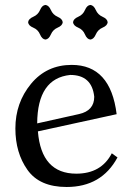

<svg xmlns="http://www.w3.org/2000/svg" viewBox="-20 -744 541 774"><path d="M248.5 9.8Q139.6 9.8 90.8 -59.1Q42 -127.9 42 -226.1Q42 -329.6 105 -406Q168 -482.4 269 -482.4Q425.8 -482.4 450.2 -283.7L132.8 -214.4Q146.5 -43.9 287.6 -43.9Q388.2 -43.9 430.7 -126L453.6 -109.4Q389.6 9.8 248.5 9.8ZM129.9 -246.6 298.8 -284.2Q359.9 -297.9 359.9 -354Q350.6 -441.9 263.2 -441.9Q130.9 -428.2 129.9 -246.6ZM344.2 -584.5Q330.6 -585.9 322.5 -605.2Q314.5 -624.5 295.2 -632.6Q275.9 -640.6 274.4 -654.3Q275.9 -668 295.2 -676.3Q314.5 -684.6 322.5 -703.6Q330.6 -722.7 344.2 -724.1Q357.9 -722.7 366.2 -703.6Q374.5 -684.6 393.6 -676.3Q412.6 -668 414.1 -654.3Q412.6 -640.6 393.6 -632.6Q374.5 -624.5 366.2 -605.2Q357.9 -585.9 344.2 -584.5ZM163.1 -584.5Q149.4 -585.9 141.4 -605.2Q133.3 -624.5 114 -632.6Q94.7 -640.6 93.3 -654.3Q94.7 -668 114 -676.3Q133.3 -684.6 141.4 -703.6Q149.4 -722.7 163.1 -724.1Q176.8 -722.7 185.1 -703.6Q193.4 -684.6 212.4 -676.3Q231.4 -668 232.9 -654.3Q231.4 -640.6 212.4 -632.6Q193.4 -624.5 185.1 -605.2Q176.8 -585.9 163.1 -584.5Z"/></svg>

Font: Kelvinch
Style: Regular
Weight: 400
Designer: Paul James MIller
Foundry: High-Logic / Made with FontCreator
Version: Version 3.30 September 23, 2016